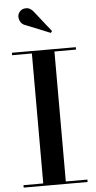

<svg xmlns="http://www.w3.org/2000/svg" viewBox="-64 -1026 530 1064"><g transform="rotate(-5 201.0 -494.5)"><path d="M112 -896Q88.5 -903 80 -926.8Q71.5 -950.5 83.5 -968.5Q95 -987 119.5 -989Q144 -991 163.5 -967L255.5 -850.5L248 -841ZM23.5 -13.5H133.5V-736.5H23.5V-750H379V-736.5H259V-13.5H379V0H23.5Z"/></g></svg>

Font: Bodoni* 16pt Medium
Style: Regular
Weight: 500
Version: Version 2.3